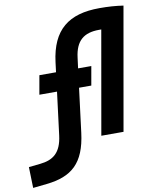

<svg xmlns="http://www.w3.org/2000/svg" viewBox="-204 -820 919 1131"><g transform="rotate(-10 255.0 -254.5)"><path d="M-98.6 232.9 -16.1 224.1C134.8 208 214.4 141.6 236.8 -37.6L270 -301.3H343.3L363.3 -414.6H284.2L292.5 -478.5C304.7 -576.2 354 -616.7 444.8 -616.7C449.2 -616.7 454.1 -616.7 458.5 -616.7L350.1 0H482.9L611.8 -732.4C564.9 -739.3 522.9 -742.2 469.7 -742.2C284.7 -742.2 183.6 -663.6 159.7 -473.6L152.3 -414.6H52.7L32.7 -301.3H138.2L106 -44.9C93.3 56.6 45.9 92.3 -33.7 100.6L-102.1 107.9Z"/></g></svg>

Font: Cascadia Mono NF
Style: Bold Italic
Weight: 700
Italic angle: -10°
Monospace: yes
Designer: Aaron Bell
Foundry: Saja Typeworks
Version: Version 2404.023